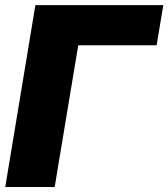

<svg xmlns="http://www.w3.org/2000/svg" viewBox="-20 -748 673 768"><path d="M633.3 -727.5 606.4 -566.9H293L198.7 0H1L121.6 -727.5Z"/></svg>

Font: Inter 16pt Black
Style: Italic
Weight: 900
Italic angle: -9.3988°
Version: Version 4.001;git-66647c0bb